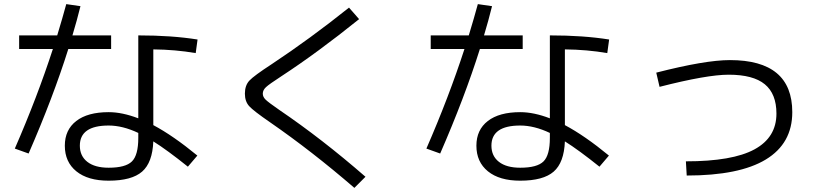

<svg xmlns="http://www.w3.org/2000/svg" viewBox="-20 -835 4040 933"><path d="M931 -577Q832 -594 725 -595V-227Q821 -176 939 -79L893 -25Q792 -106 725 -148Q721 -45 670.5 -1Q620 43 508 43Q407 43 351 -2.5Q295 -48 295 -127Q295 -204 350.5 -247Q406 -290 508 -290Q574 -290 652 -260V-663Q815 -663 940 -643ZM73 -597V-663H258Q285 -752 302 -815L371 -805Q354 -736 332 -663H520V-597H312Q238 -362 119 -89L52 -113Q161 -363 237 -597ZM652 -189Q576 -225 508 -225Q368 -225 368 -127Q368 -77 404.5 -48.5Q441 -20 508 -20Q590 -20 621 -50.5Q652 -81 652 -165Z M1725 -742Q1521 -578 1348 -465Q1288 -426 1272.5 -411.5Q1257 -397 1257 -380Q1257 -364 1271 -350.5Q1285 -337 1337 -301Q1546 -159 1756 24L1702 78Q1496 -100 1292 -241Q1212 -296 1191 -319Q1170 -342 1170 -380Q1170 -420 1192 -443.5Q1214 -467 1300 -523Q1487 -647 1676 -798Z M2931 -577Q2832 -594 2725 -595V-227Q2821 -176 2939 -79L2893 -25Q2792 -106 2725 -148Q2721 -45 2670.5 -1Q2620 43 2508 43Q2407 43 2351 -2.5Q2295 -48 2295 -127Q2295 -204 2350.5 -247Q2406 -290 2508 -290Q2574 -290 2652 -260V-663Q2815 -663 2940 -643ZM2073 -597V-663H2258Q2285 -752 2302 -815L2371 -805Q2354 -736 2332 -663H2520V-597H2312Q2238 -362 2119 -89L2052 -113Q2161 -363 2237 -597ZM2652 -189Q2576 -225 2508 -225Q2368 -225 2368 -127Q2368 -77 2404.5 -48.5Q2441 -20 2508 -20Q2590 -20 2621 -50.5Q2652 -81 2652 -165Z M3169 -482Q3407 -543 3527 -543Q3830 -543 3830 -290Q3830 -138 3701.5 -60Q3573 18 3317 18L3313 -51Q3539 -51 3646 -109Q3753 -167 3753 -283Q3753 -379 3696.5 -425.5Q3640 -472 3521 -472Q3415 -472 3185 -413Z"/></svg>

Font: M PLUS 1p
Style: Regular
Weight: 400
Version: Version 1.062